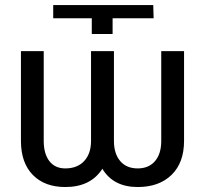

<svg xmlns="http://www.w3.org/2000/svg" viewBox="-20 -731 811 761"><path d="M709.5 -528.3V-172.4Q709.5 -86.4 660.2 -38.1Q610.8 10.3 525.9 10.3Q429.2 10.3 385.7 -62Q339.4 10.3 238.8 10.3Q157.2 10.3 110.4 -37.4Q63.5 -85 63 -170.9V-528.3H153.3V-170.4Q153.8 -120.6 176 -92Q198.2 -63.5 238.8 -63.5Q286.6 -63.5 313.7 -92.8Q340.8 -122.1 340.8 -172.4V-528.3H431.6V-172.4Q431.6 -122.1 456.3 -92.8Q481 -63.5 525.9 -63.5Q569.3 -63.5 594 -92Q618.7 -120.6 619.1 -170.4V-528.3ZM190.9 -658.7V-710.9H587.4L588.9 -658.7H426.3V-596.2H343.8V-658.7Z"/></svg>

Font: Noboto
Style: Regular
Weight: 400
Designer: Google
Version: Version 2.001101; 2014